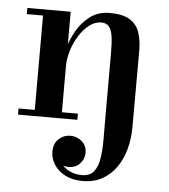

<svg xmlns="http://www.w3.org/2000/svg" viewBox="-52 -517 726 825"><g transform="rotate(5 310.5 -105.0)"><path d="M334 260Q291.5 260 260.2 244.2Q229 228.5 211.8 202.2Q194.5 176 194.5 145Q194.5 110.5 215.8 90.8Q237 71 266.5 71Q283.5 71 299.8 78.8Q316 86.5 326.5 101.5Q337 116.5 337 138.5Q337 164 318.8 184.5Q300.5 205 268.5 205Q249.5 205 233 196.8Q216.5 188.5 206 175Q195.5 161.5 195.5 145H221.5Q221.5 169.5 236 190Q250.5 210.5 275 222.8Q299.5 235 329 235Q364 235 381 213.2Q398 191.5 403.5 155Q409 118.5 408.8 73Q408.5 27.5 408.5 -20V-301L528.5 -319.5L528 11.5Q528 60 516 104.8Q504 149.5 479.8 184.5Q455.5 219.5 419.2 239.8Q383 260 334 260ZM33.5 0V-26.5H289.5V0ZM103.5 0V-433.5H33.5V-460H220.5V0ZM203 -225.5Q203 -256.5 213.8 -297.8Q224.5 -339 247 -378.2Q269.5 -417.5 304.5 -443.5Q339.5 -469.5 388 -469.5Q445.5 -469.5 475.8 -450.2Q506 -431 517.2 -397Q528.5 -363 528.5 -319.5L408.5 -301Q408.5 -343 404.5 -370.5Q400.5 -398 389.2 -411.8Q378 -425.5 355.5 -425.5Q328.5 -425.5 304 -406.5Q279.5 -387.5 260.8 -357.5Q242 -327.5 231.2 -292.8Q220.5 -258 220.5 -225.5Z"/></g></svg>

Font: Bodoni Moda 9pt SemiBold
Style: Regular
Weight: 600
Designer: Owen Earl
Foundry: indestructible type
Version: Version 2.005